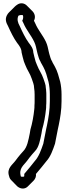

<svg xmlns="http://www.w3.org/2000/svg" viewBox="-20 -835 403 1148"><path d="M90 -741C100 -746 110 -746 117 -744C120 -733 119 -722 113 -711L120 -697C138 -654 166 -625 185 -584C194 -565 197 -546 202 -524L205 -512C209 -498 214 -479 222 -467C224 -462 226 -457 229 -453L239 -435C253 -410 262 -376 270 -346C275 -324 278 -296 278 -270V-230C278 -177 270 -130 261 -86L256 -63C250 -35 245 -4 239 24C226 62 212 102 188 128C169 152 150 176 130 199C129 200 127 202 125 205C126 210 125 217 124 221C118 222 109 222 105 221C90 171 123 153 143 125C154 111 161 100 173 87L189 69C213 45 220 2 228 -37L232 -61C243 -97 251 -142 255 -182C256 -188 256 -195 256 -204C257 -213 257 -222 257 -230V-270C257 -275 257 -282 256 -290C256 -297 255 -303 254 -309C254 -330 245 -347 240 -364C230 -395 212 -417 201 -447L193 -467C188 -486 183 -502 179 -522C179 -545 163 -565 152 -579C131 -608 114 -644 98 -679C87 -699 80 -719 90 -741ZM187 -270V-230C187 -222 187 -213 186 -204C186 -195 186 -188 185 -182C181 -142 173 -97 162 -61L158 -37C150 2 143 45 119 69L103 87C91 100 84 111 73 125C55 150 19 171 34 217L37 227C39 233 42 236 46 241L47 242L82 278C86 282 90 284 95 287C115 297 134 292 146 280L181 245C191 235 197 220 195 205C197 202 199 200 200 199C220 176 239 152 258 128C282 102 296 62 309 24C315 -4 320 -35 326 -63L331 -86C340 -130 348 -177 348 -230V-270C348 -296 345 -324 340 -346C332 -376 323 -410 309 -435L299 -453C296 -457 294 -462 292 -467C284 -479 279 -498 275 -512L272 -524C267 -546 264 -565 255 -584C236 -625 208 -654 190 -697L183 -711C194 -732 188 -753 175 -767L140 -802C126 -816 103 -821 83 -807C77 -803 72 -799 68 -795L33 -760C29 -756 25 -751 21 -743C9 -719 17 -699 28 -679C44 -644 61 -608 82 -579C93 -565 109 -545 109 -522C113 -502 118 -486 123 -467L131 -447C142 -417 160 -395 170 -364C175 -347 184 -330 184 -309C186 -299 187 -281 187 -270Z"/></svg>

Font: Dictator
Style: Chalk
Weight: 500
Version: Version MIL.1277